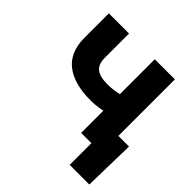

<svg xmlns="http://www.w3.org/2000/svg" viewBox="-181 -674 976 976"><g transform="rotate(45 307.0 -186.0)"><path d="M304.2 -150.4Q183.6 -150.4 119.9 -200.9Q56.2 -251.5 56.2 -354V-529.3H201.2V-356.9Q201.2 -308.6 226.3 -288.8Q251.5 -269 304.2 -269Q342.3 -269 378.9 -276.9Q415.5 -284.7 457.5 -299.3V-180.7Q439.9 -173.3 414.1 -166.3Q388.2 -159.2 359.6 -154.8Q331.1 -150.4 304.2 -150.4ZM386.2 0V-529.3H530.8V0ZM460 156.2V0H418V-123H607.4L601.1 156.2Z"/></g></svg>

Font: Inter 24pt
Style: Bold
Weight: 700
Designer: Rasmus Andersson
Foundry: rsms
Version: Version 4.001;git-66647c0bb